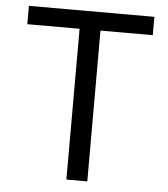

<svg xmlns="http://www.w3.org/2000/svg" viewBox="-52 -757 703 804"><g transform="rotate(5 300.0 -355.5)"><path d="M564.5 -633.8H344.7V0H256.8V-633.8H37.1V-710.9H564.5Z"/></g></svg>

Font: RobotoMono-Regular
Style: Regular
Weight: 400
Designer: Google
Version: Version 2.000985; 2015; ttfautohint (v1.3)